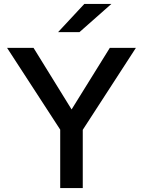

<svg xmlns="http://www.w3.org/2000/svg" viewBox="-20 -959 729 979"><path d="M402 0H287V-298L16 -715H151L358 -380H332L540 -715H673L402 -297ZM548 -939 385 -795H276L410 -939Z"/></svg>

Font: Wix Madefor Display SemiBold
Style: Regular
Weight: 600
Designer: Dalton Maag Ltd
Foundry: Dalton Maag Ltd
Version: Version 3.100